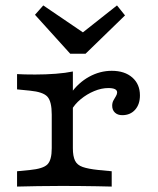

<svg xmlns="http://www.w3.org/2000/svg" viewBox="-20 -688 582 708"><path d="M209.8 -2.4Q157.2 -2.4 118.5 -1.6Q79.8 -0.8 42.9 0V-56.5L90.3 -61.1Q139.1 -65.8 154.9 -81.8Q170.8 -97.7 170.8 -141.5V-206.7H248.7V-141.5Q248.7 -112.1 256.6 -95.7Q264.5 -79.4 284.8 -72.3Q305.2 -65.1 342.7 -61.2L391.9 -56.5V0Q365.4 -0.8 338 -1.2Q310.6 -1.6 279.3 -2Q248 -2.4 209.8 -2.4ZM170.8 -206.7V-265.3Q170.8 -313.8 154.9 -331.4Q139.1 -349 90.3 -353.7L42.9 -358.4V-414.8Q54.7 -414 71.6 -413.6Q88.5 -413.2 109.6 -413.2Q148.8 -413.2 185.4 -416Q222 -418.8 248.7 -424.4V-414.8V-206.7ZM430.8 -263.3Q413.9 -263.3 403.8 -272.8Q393.7 -282.3 393.7 -298.1Q393.7 -309.3 398.4 -317.8Q403.2 -326.2 407.5 -333.5Q411.9 -340.7 411.9 -347.2Q411.9 -363.3 379.4 -363.3Q354.1 -363.3 327.3 -352.1Q300.5 -341 277.7 -322.2Q254.9 -303.5 242.4 -280.2L240.1 -342.3Q268.6 -382.9 308.5 -404.9Q348.4 -426.9 392.1 -426.9Q439.7 -426.9 467.9 -402.2Q496 -377.6 496 -336.3Q496 -303.3 478.2 -283.3Q460.4 -263.3 430.8 -263.3ZM411.4 -668 441 -631.2 295.4 -489.8H239L109 -633.5L139.6 -668L321.6 -544.3L255.6 -544.9Z"/></svg>

Font: Playfair 5pt SemiExpanded Light
Style: Regular
Weight: 300
Width: 6
Designer: Claus Eggers Sørensen
Foundry: Claus Eggers Sørensen
Version: Version 2.203